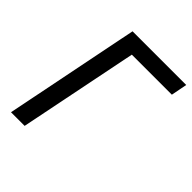

<svg xmlns="http://www.w3.org/2000/svg" viewBox="-195 -817 936 936"><g transform="rotate(45 273.0 -349.0)"><path d="M176 -698H546L530 -615H254L130 0H36Z"/></g></svg>

Font: IBM Plex Sans Text
Style: Italic
Weight: 450
Italic angle: -11°
Designer: Mike Abbink, Paul van der Laan, Pieter van Rosmalen
Foundry: Bold Monday
Version: Version 3.005